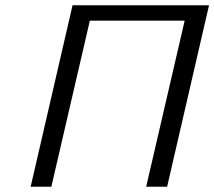

<svg xmlns="http://www.w3.org/2000/svg" viewBox="-20 -713 818 733"><path d="M97 0 257 -693H778L618 0H538L685 -634H323L176 0Z"/></svg>

Font: Coval
Style: ExtraLight Italic
Weight: 200
Foundry: Context Ltd
Version: Version 001.000